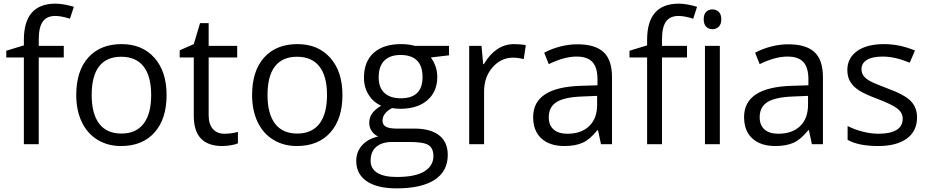

<svg xmlns="http://www.w3.org/2000/svg" viewBox="-20 -785 5057 1045"><path d="M327.1 -472.2H190.9V0H109.9V-472.2H14.2V-508.8L109.9 -538.1V-567.9Q109.9 -765.1 282.2 -765.1Q324.7 -765.1 381.8 -748L360.8 -683.1Q314 -698.2 280.8 -698.2Q234.9 -698.2 212.9 -667.7Q190.9 -637.2 190.9 -569.8V-535.2H327.1Z M886.7 -268.1Q886.7 -137.2 820.8 -63.7Q754.9 9.8 638.7 9.8Q566.9 9.8 511.2 -23.9Q455.6 -57.6 425.3 -120.6Q395 -183.6 395 -268.1Q395 -398.9 460.4 -471.9Q525.9 -544.9 642.1 -544.9Q754.4 -544.9 820.6 -470.2Q886.7 -395.5 886.7 -268.1ZM479 -268.1Q479 -165.5 520 -111.8Q561 -58.1 640.6 -58.1Q720.2 -58.1 761.5 -111.6Q802.7 -165 802.7 -268.1Q802.7 -370.1 761.5 -423.1Q720.2 -476.1 639.6 -476.1Q560.1 -476.1 519.5 -423.8Q479 -371.6 479 -268.1Z M1201.7 -57.1Q1223.1 -57.1 1243.2 -60.3Q1263.2 -63.5 1274.9 -66.9V-4.9Q1261.7 1.5 1236.1 5.6Q1210.4 9.8 1189.9 9.8Q1034.7 9.8 1034.7 -153.8V-472.2H958V-511.2L1034.7 -544.9L1068.8 -659.2H1115.7V-535.2H1271V-472.2H1115.7V-157.2Q1115.7 -108.9 1138.7 -83Q1161.6 -57.1 1201.7 -57.1Z M1843.8 -268.1Q1843.8 -137.2 1777.8 -63.7Q1711.9 9.8 1595.7 9.8Q1523.9 9.8 1468.3 -23.9Q1412.6 -57.6 1382.3 -120.6Q1352.1 -183.6 1352.1 -268.1Q1352.1 -398.9 1417.5 -471.9Q1482.9 -544.9 1599.1 -544.9Q1711.4 -544.9 1777.6 -470.2Q1843.8 -395.5 1843.8 -268.1ZM1436 -268.1Q1436 -165.5 1477.1 -111.8Q1518.1 -58.1 1597.7 -58.1Q1677.2 -58.1 1718.5 -111.6Q1759.8 -165 1759.8 -268.1Q1759.8 -370.1 1718.5 -423.1Q1677.2 -476.1 1596.7 -476.1Q1517.1 -476.1 1476.6 -423.8Q1436 -371.6 1436 -268.1Z M2423.8 -535.2V-483.9L2324.7 -472.2Q2338.4 -455.1 2349.1 -427.5Q2359.9 -399.9 2359.9 -365.2Q2359.9 -286.6 2306.2 -239.7Q2252.4 -192.9 2158.7 -192.9Q2134.8 -192.9 2113.8 -196.8Q2062 -169.4 2062 -127.9Q2062 -106 2080.1 -95.5Q2098.1 -85 2142.1 -85H2236.8Q2323.7 -85 2370.4 -48.3Q2417 -11.7 2417 58.1Q2417 147 2345.7 193.6Q2274.4 240.2 2137.7 240.2Q2032.7 240.2 1975.8 201.2Q1918.9 162.1 1918.9 90.8Q1918.9 42 1950.2 6.3Q1981.4 -29.3 2038.1 -42Q2017.6 -51.3 2003.7 -70.8Q1989.7 -90.3 1989.7 -116.2Q1989.7 -145.5 2005.4 -167.5Q2021 -189.5 2054.7 -210Q2013.2 -227.1 1987.1 -268.1Q1960.9 -309.1 1960.9 -361.8Q1960.9 -449.7 2013.7 -497.3Q2066.4 -544.9 2163.1 -544.9Q2205.1 -544.9 2238.8 -535.2ZM1997.1 89.8Q1997.1 133.3 2033.7 155.8Q2070.3 178.2 2138.7 178.2Q2240.7 178.2 2289.8 147.7Q2338.9 117.2 2338.9 64.9Q2338.9 21.5 2312 4.6Q2285.2 -12.2 2210.9 -12.2H2113.8Q2058.6 -12.2 2027.8 14.2Q1997.1 40.5 1997.1 89.8ZM2041 -363.8Q2041 -307.6 2072.8 -278.8Q2104.5 -250 2161.1 -250Q2279.8 -250 2279.8 -365.2Q2279.8 -485.8 2159.7 -485.8Q2102.5 -485.8 2071.8 -455.1Q2041 -424.3 2041 -363.8Z M2777.8 -544.9Q2813.5 -544.9 2841.8 -539.1L2830.6 -463.9Q2797.4 -471.2 2772 -471.2Q2707 -471.2 2660.9 -418.5Q2614.7 -365.7 2614.7 -287.1V0H2533.7V-535.2H2600.6L2609.9 -436H2613.8Q2643.6 -488.3 2685.5 -516.6Q2727.5 -544.9 2777.8 -544.9Z M3251 0 3234.9 -76.2H3231Q3190.9 -25.9 3151.1 -8.1Q3111.3 9.8 3051.8 9.8Q2972.2 9.8 2927 -31.2Q2881.8 -72.3 2881.8 -147.9Q2881.8 -310.1 3141.1 -317.9L3231.9 -320.8V-354Q3231.9 -417 3204.8 -447Q3177.7 -477.1 3118.2 -477.1Q3051.3 -477.1 2966.8 -436L2941.9 -498Q2981.4 -519.5 3028.6 -531.7Q3075.7 -543.9 3123 -543.9Q3218.8 -543.9 3264.9 -501.5Q3311 -459 3311 -365.2V0ZM3067.9 -57.1Q3143.6 -57.1 3186.8 -98.6Q3230 -140.1 3230 -214.8V-263.2L3148.9 -259.8Q3052.2 -256.3 3009.5 -229.7Q2966.8 -203.1 2966.8 -147Q2966.8 -103 2993.4 -80.1Q3020 -57.1 3067.9 -57.1Z M3719.2 -472.2H3583V0H3502V-472.2H3406.2V-508.8L3502 -538.1V-567.9Q3502 -765.1 3674.3 -765.1Q3716.8 -765.1 3773.9 -748L3752.9 -683.1Q3706.1 -698.2 3672.9 -698.2Q3627 -698.2 3605 -667.7Q3583 -637.2 3583 -569.8V-535.2H3719.2ZM3897.9 0H3816.9V-535.2H3897.9ZM3810.1 -680.2Q3810.1 -708 3823.7 -720.9Q3837.4 -733.9 3857.9 -733.9Q3877.4 -733.9 3891.6 -720.7Q3905.8 -707.5 3905.8 -680.2Q3905.8 -652.8 3891.6 -639.4Q3877.4 -626 3857.9 -626Q3837.4 -626 3823.7 -639.4Q3810.1 -652.8 3810.1 -680.2Z M4398.9 0 4382.8 -76.2H4378.9Q4338.9 -25.9 4299.1 -8.1Q4259.3 9.8 4199.7 9.8Q4120.1 9.8 4075 -31.2Q4029.8 -72.3 4029.8 -147.9Q4029.8 -310.1 4289.1 -317.9L4379.9 -320.8V-354Q4379.9 -417 4352.8 -447Q4325.7 -477.1 4266.1 -477.1Q4199.2 -477.1 4114.7 -436L4089.8 -498Q4129.4 -519.5 4176.5 -531.7Q4223.6 -543.9 4271 -543.9Q4366.7 -543.9 4412.8 -501.5Q4459 -459 4459 -365.2V0ZM4215.8 -57.1Q4291.5 -57.1 4334.7 -98.6Q4377.9 -140.1 4377.9 -214.8V-263.2L4296.9 -259.8Q4200.2 -256.3 4157.5 -229.7Q4114.7 -203.1 4114.7 -147Q4114.7 -103 4141.4 -80.1Q4168 -57.1 4215.8 -57.1Z M4971.2 -146Q4971.2 -71.3 4915.5 -30.8Q4859.9 9.8 4759.3 9.8Q4652.8 9.8 4593.3 -23.9V-99.1Q4631.8 -79.6 4676 -68.4Q4720.2 -57.1 4761.2 -57.1Q4824.7 -57.1 4858.9 -77.4Q4893.1 -97.7 4893.1 -139.2Q4893.1 -170.4 4866 -192.6Q4838.9 -214.8 4760.3 -245.1Q4685.5 -272.9 4654.1 -293.7Q4622.6 -314.5 4607.2 -340.8Q4591.8 -367.2 4591.8 -403.8Q4591.8 -469.2 4645 -507.1Q4698.2 -544.9 4791 -544.9Q4877.4 -544.9 4960 -509.8L4931.2 -443.8Q4850.6 -477.1 4785.2 -477.1Q4727.5 -477.1 4698.2 -459Q4668.9 -440.9 4668.9 -409.2Q4668.9 -387.7 4679.9 -372.6Q4690.9 -357.4 4715.3 -343.8Q4739.7 -330.1 4809.1 -304.2Q4904.3 -269.5 4937.7 -234.4Q4971.2 -199.2 4971.2 -146Z"/></svg>

Font: f0_44652 
Style: Regular
Weight: 400
Foundry: Ascender Corporation
Version: Version 1.10